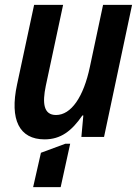

<svg xmlns="http://www.w3.org/2000/svg" viewBox="-20 -562 571 788"><path d="M163 10C229 10 274 -24 318 -88H322L314 0H407L522 -542H403L349 -288C323 -164 272 -90 210 -90C159 -90 153 -138 168 -210L239 -542H120L50 -215C19 -71 59 10 163 10ZM116 206H229L268 28H248L148 65Z"/></svg>

Font: Noto Sans SemiCondensed SemiBold
Style: Italic
Weight: 600
Width: 4
Italic angle: -12°
Designer: Monotype Design Team
Foundry: Monotype Imaging Inc.
Version: Version 2.013